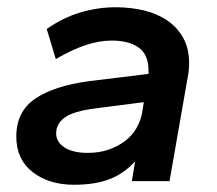

<svg xmlns="http://www.w3.org/2000/svg" viewBox="-20 -500 600 530"><path d="M184 10Q115 10 70 -25Q25 -60 25 -123Q25 -192 77 -227.5Q129 -263 226 -276L390 -296V-305Q390 -349 363 -368.5Q336 -388 289 -388Q254 -388 216.5 -375.5Q179 -363 134 -337L109 -420Q155 -452 203 -466Q251 -480 299 -480Q341 -480 378 -471Q415 -462 442.5 -443Q470 -424 486 -395Q502 -366 502 -326Q502 -316 501 -305.5Q500 -295 498 -286L448 0H344L353 -55Q325 -23 285 -6.5Q245 10 184 10ZM222 -78Q254 -78 280 -87Q306 -96 325.5 -111Q345 -126 356.5 -146Q368 -166 372 -187L377 -218L245 -201Q182 -193 158.5 -175.5Q135 -158 135 -132Q135 -108 158 -93Q181 -78 222 -78Z"/></svg>

Font: Celebes SemiBold
Style: Italic
Weight: 600
Italic angle: -10°
Designer: Anugrah Pasau
Foundry: Lafontype
Version: Version 1.000; ttfautohint (v1.8.4)